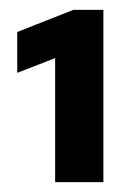

<svg xmlns="http://www.w3.org/2000/svg" viewBox="-20 -720 247 390"><path d="M15 -350ZM190 -700V-350H92V-602L15 -572V-655L129 -700Z"/></svg>

Font: Rosa Sans Black
Style: Regular
Weight: 900
Designer: Pentagram / MCKL
Foundry: Pentagram / MCKL
Version: Version 1.005;September 16, 2019;FontCreator 11.5.0.2425 64-